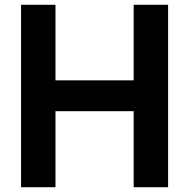

<svg xmlns="http://www.w3.org/2000/svg" viewBox="-20 -783 792 803"><path d="M212 0H68V-763H212V-447H539V-763H683V0H539V-318H212Z"/></svg>

Font: Open Sauce One
Style: Bold
Weight: 700
Designer: Alfredo Marco Pradil
Foundry: Creative Sauce Fz LLC
Version: Version 1.477